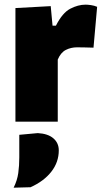

<svg xmlns="http://www.w3.org/2000/svg" viewBox="-20 -536 460 846"><path d="M48 0V-500.5L203.5 -509L211.5 -423H226.5Q255 -479.5 289.5 -497.5Q324 -515.5 357 -515.5Q366.5 -515.5 380.8 -513.5Q395 -511.5 408 -506L392 -326Q371 -326.5 354.5 -327Q337.5 -327.5 320 -327.5Q292.5 -327.5 270 -316Q247.5 -304.5 234.5 -273.5V0ZM40 291Q56 259 60.5 226.5Q65 194 65 157.5V58L146.5 50.5Q191.5 53 215.2 73.5Q239 94 239 126.5Q239 178.5 206.2 220.5Q173.5 262.5 114.5 289Z"/></svg>

Font: Heraclito ExtraBold
Style: Regular
Weight: 800
Designer: Kostas Bartsokas (font) & Cristiano Sobral (main changes)
Foundry: Kostas Bartsokas (font) & Cristiano Sobral (main changes)
Version: Version 1.00;July 8, 2020;FontCreator 13.0.0.2655 64-bit